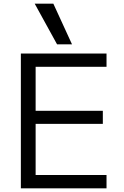

<svg xmlns="http://www.w3.org/2000/svg" viewBox="-20 -1020 670 1040"><path d="M93 0V-730H557V-658H173V-420H537V-349H173V-72H557V0ZM289 -780 168 -1000H269L370 -780Z"/></svg>

Font: M PLUS 2
Style: Regular
Weight: 400
Designer: Coji Morishita
Foundry: UNDERFOREST DESIGN
Version: Version 1.001